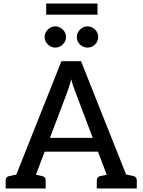

<svg xmlns="http://www.w3.org/2000/svg" viewBox="-20 -1065 806 1085"><path d="M41 0 327 -719H438L724 0H640Q625 0 616 -7Q607 -14 603 -25L406 -545Q400 -560 394 -577.5Q388 -595 383 -617Q377 -595 371 -577Q365 -559 360 -544L163 -25Q159 -16 149.5 -8Q140 0 126 0ZM120 0V-64H184V0ZM209 -208 233 -286H533L557 -208ZM580 0V-64H647V0ZM12 0V-46Q12 -56 17 -62Q22 -68 32 -70L102 -85L113 0ZM137 0 149 -85 218 -70Q228 -68 233 -62Q238 -56 238 -46V0ZM527 0V-46Q527 -56 532 -62Q537 -68 547 -70L617 -85L628 0ZM652 0 664 -85 734 -70Q743 -68 748 -62Q753 -56 753 -46V0ZM353 -856Q353 -832 335 -814Q317 -796 292 -796Q269 -796 250.5 -814Q232 -832 232 -856Q232 -880 250.5 -898Q269 -916 292 -916Q317 -916 335 -898Q353 -880 353 -856ZM535 -856Q535 -831 517 -813.5Q499 -796 474 -796Q450 -796 432 -813.5Q414 -831 414 -856Q414 -880 432.5 -898Q451 -916 474 -916Q499 -916 517 -898Q535 -880 535 -856ZM241 -982V-1045H531V-982Z"/></svg>

Font: Aleo Medium
Style: Regular
Weight: 500
Designer: Alessio Laiso
Foundry: Alessio Laiso
Version: Version 2.001;gftools[0.9.29]